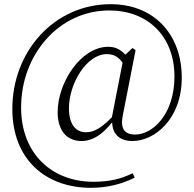

<svg xmlns="http://www.w3.org/2000/svg" viewBox="-20 -732 929 919"><path d="M370 -57C433 -57 487 -101 540 -178H542L533 -190C467 -116 428 -99 391 -99C342 -99 310 -138 310 -213C310 -333 395 -473 491 -473C528 -473 555 -457 577 -414L597 -449C567 -491 538 -508 498 -508C368 -508 256 -338 256 -195C256 -101 305 -57 370 -57ZM614 -57C719 -57 850 -161 850 -360C850 -569 716 -712 510 -712C239 -712 39 -485 39 -211C39 32 199 167 416 167C491 167 562 150 625 118L615 97C559 125 503 138 426 138C235 138 81 10 81 -218C81 -470 262 -682 503 -682C685 -682 815 -561 815 -366C815 -185 711 -88 627 -88C574 -88 555 -118 568 -181L629 -492L614 -502L573 -464L515 -168L517 -157C514 -94 549 -57 614 -57Z"/></svg>

Font: Source Han Serif CN VF
Style: Regular
Weight: 250
Designer: Ryoko NISHIZUKA 西塚涼子 (kana & ideographs); Frank Grießhammer (Latin, Greek & Cyrillic); Wenlong ZHANG 张文龙 (bopomofo); San
Foundry: Adobe
Version: Version 2.002;hotconv 1.1.0;makeotfexe 2.6.0